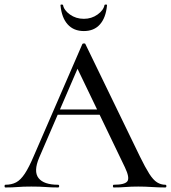

<svg xmlns="http://www.w3.org/2000/svg" viewBox="-25 -827 754 847"><path d="M215 -321 230 -344H436L443 -321ZM704 -12Q709 -12 709 -6Q709 0 704 0Q675 0 644.5 -2Q614 -4 585 -4Q553 -4 529.5 -2Q506 0 477 0Q473 0 473 -6Q473 -12 477 -12Q526 -12 537 -27.5Q548 -43 526 -89L311 -536L343 -584L148 -132Q122 -71 145 -41.5Q168 -12 231 -12Q236 -12 236 -6Q236 0 231 0Q201 0 176 -2Q151 -4 113 -4Q76 -4 53.5 -2Q31 0 -1 0Q-5 0 -5 -6Q-5 -12 -1 -12Q26 -12 46 -22.5Q66 -33 84.5 -61Q103 -89 125 -141L338 -632Q339 -635 345 -635.5Q351 -636 352 -632L592 -137Q616 -88 633.5 -60.5Q651 -33 668 -22.5Q685 -12 704 -12ZM345 -690Q300 -690 273.5 -719.5Q247 -749 242 -803Q241 -807 246.5 -807Q252 -807 253 -805Q257 -782 283.5 -763Q310 -744 345 -744Q379 -744 405.5 -763Q432 -782 436 -805Q437 -807 442.5 -807Q448 -807 447 -803Q442 -749 416 -719.5Q390 -690 345 -690Z"/></svg>

Font: Cormorant Medium
Style: Regular
Weight: 500
Designer: Christian Thalmann (Catharsis Fonts)
Foundry: Catharsis Fonts
Version: Version 4.000